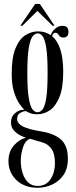

<svg xmlns="http://www.w3.org/2000/svg" viewBox="-20 -682 376 952"><path d="M167 249Q101.5 249 61.8 211.2Q22 173.5 22 116.5Q22 70 49 39Q76 8 110 1Q103.5 0 85 -8.5Q66.5 -17 50.5 -33.5Q34.5 -50 34.5 -74.5Q34.5 -97 45.5 -111Q56.5 -125 71 -131.5Q85.5 -138 95.5 -138Q101.5 -138 102.5 -137Q90 -147 75 -169.2Q60 -191.5 49 -227.8Q38 -264 38 -316.5Q38 -397 57 -442.8Q76 -488.5 106 -507.5Q136 -526.5 168.5 -526.5Q205 -526.5 231.5 -507.5Q238 -527 254 -540.5Q270 -554 289.5 -554Q319.5 -554 319.5 -524.5Q319.5 -496 293.5 -496Q278.5 -496 271.8 -507.8Q265 -519.5 255 -519.5Q243 -519.5 238.5 -502.5Q293.5 -456 293.5 -325.5Q293.5 -247 274.8 -201Q256 -155 227 -135.2Q198 -115.5 166 -115.5Q141 -115.5 127 -121.8Q113 -128 110 -130Q109 -131 105.5 -131Q96.5 -131 80.8 -122.5Q65 -114 65 -93.5Q65 -69.5 93.5 -55Q122 -40.5 181.5 -31Q248.5 -20.5 282.5 10Q316.5 40.5 316.5 105Q316.5 155.5 293.8 187.2Q271 219 236.8 234Q202.5 249 167 249ZM166 -125.5Q180 -125.5 191.5 -140Q203 -154.5 209.5 -197Q216 -239.5 216 -323.5Q216 -402.5 209.5 -444.2Q203 -486 192 -501.2Q181 -516.5 167.5 -516.5Q153 -516.5 141.2 -501Q129.5 -485.5 122.5 -443.2Q115.5 -401 115.5 -321Q115.5 -238.5 122.5 -196.5Q129.5 -154.5 141 -140Q152.5 -125.5 166 -125.5ZM167 240Q208.5 240 230.5 206.5Q252.5 173 252.5 128Q252.5 80.5 235.2 56Q218 31.5 188.5 23.5Q167 18 151.2 12.8Q135.5 7.5 127.5 6Q102.5 18.5 92.8 52Q83 85.5 83 116.5Q83 145 91.2 173.5Q99.5 202 118 221Q136.5 240 167 240ZM81 -554.5 154.5 -662.5H177.5L250.5 -554.5H240.5L165.5 -628L91 -554.5Z"/></svg>

Font: Imbue 100pt
Style: Regular
Weight: 400
Designer: Tyler Finck
Foundry: Etcetera Type Company
Version: Version 1.102; ttfautohint (v1.8.3)